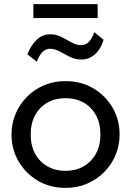

<svg xmlns="http://www.w3.org/2000/svg" viewBox="-20 -900 638 935"><path d="M299 15Q223 15 163.5 -20.5Q104 -56 70 -115Q36 -174 36 -245Q36 -297.5 55.5 -344.5Q75 -391.5 110.5 -427.8Q146 -464 194 -484.5Q242 -505 299 -505Q375.5 -505 435 -469.5Q494.5 -434 528.5 -375Q562.5 -316 562.5 -245Q562.5 -192.5 543 -145.5Q523.5 -98.5 488 -62.5Q452.5 -26.5 404.5 -5.8Q356.5 15 299 15ZM299 -68Q348.5 -68 386.8 -89.8Q425 -111.5 447 -151.2Q469 -191 469 -245Q469 -299.5 447.2 -339.2Q425.5 -379 387 -400.5Q348.5 -422 299 -422Q249.5 -422 211.2 -400.5Q173 -379 151.2 -339.2Q129.5 -299.5 129.5 -245Q129.5 -191 151.2 -151.2Q173 -111.5 211.5 -89.8Q250 -68 299 -68ZM159.5 -599 113.5 -635.5Q130.5 -680 158.8 -706.5Q187 -733 224.5 -733Q254 -733 279.8 -719.8Q305.5 -706.5 329 -693.2Q352.5 -680 375.5 -680Q397 -680 413 -696.5Q429 -713 439 -743.5L484.5 -706Q470.5 -660 441.8 -635Q413 -610 376.5 -610Q347 -610 320.8 -623Q294.5 -636 270.5 -649.2Q246.5 -662.5 224 -662.5Q202.5 -662.5 186.2 -646.2Q170 -630 159.5 -599ZM142.5 -812V-880H455.5V-812Z"/></svg>

Font: Geologica Roman Light
Style: Regular
Weight: 300
Designer: Sindre Bremnes, Frode Helland
Foundry: Monokrom Skriftforlag AS
Version: Version 1.010;gftools[0.9.28]